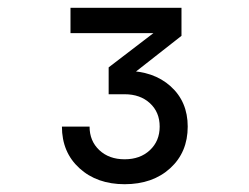

<svg xmlns="http://www.w3.org/2000/svg" viewBox="-20 -850 640 493"><path d="M300 -377Q229 -377 184 -418Q139 -459 139 -525H210Q210 -488 235 -464.5Q260 -441 300 -441Q340 -441 365 -464.5Q390 -488 390 -525Q390 -562 365 -585Q340 -608 300 -608H259V-677L374 -765H161V-830H446V-758L293 -638L303 -668Q374 -668 418 -628.5Q462 -589 462 -525Q462 -459 417 -418Q372 -377 300 -377Z"/></svg>

Font: JetBrains Mono
Style: Regular
Weight: 400
Monospace: yes
Designer: Philipp Nurullin, Konstantin Bulenkov
Foundry: JetBrains
Version: Version 2.305